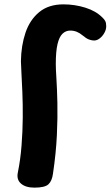

<svg xmlns="http://www.w3.org/2000/svg" viewBox="-20 -847 507 881"><path d="M449.2 -767.3Q458.6 -758.8 463 -750.2Q467.4 -741.6 467.4 -726.6Q467.4 -710.9 458.7 -695.7Q450 -680.4 437.5 -670.8Q425 -661.1 411.7 -661.1Q401.4 -661.1 388.7 -665.6Q376 -670.1 356.9 -686.1Q346 -695.4 332.2 -701.1Q318.4 -706.7 302.4 -706.7Q281.6 -706.7 266.6 -692.1Q251.6 -677.6 243.8 -644.1Q236 -610.6 236 -553.3Q236 -531.1 238.9 -485.7Q241.8 -440.2 243.3 -374.8Q244.8 -309.4 241 -227.3Q237.2 -145.1 223.1 -50.2Q218.8 -17 202.4 -1.5Q186 14 138 14Q97.7 14 76.3 -4.6Q55 -23.2 61.9 -55.6Q73.8 -113.8 78.8 -178.6Q83.9 -243.3 84.4 -306.5Q84.9 -369.7 82.6 -423.6Q80.3 -477.4 78.2 -515.4Q76 -553.3 76 -566Q77 -638 97 -697Q117 -756 160 -791.5Q203 -827 271 -827Q323.3 -827 371.7 -811.8Q420.1 -796.6 449.2 -767.3Z"/></svg>

Font: Playpen Sans
Style: Regular
Weight: 400
Designer: Laura Meseguer, Veronika Burian, José Scaglione, Kostas Bartsokas, Vera Evstafieva, Tom Grace, Yorlmar Campos
Foundry: TypeTogether
Version: Version 2.000